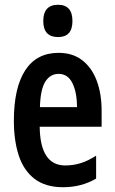

<svg xmlns="http://www.w3.org/2000/svg" viewBox="-20 -773 479 803"><path d="M225 -552Q284 -552 324 -521Q364 -490 384.5 -435.5Q405 -381 405 -310V-243H146Q148 -81 253 -81Q286 -81 317 -90.5Q348 -100 382 -122V-26Q351 -8 316.5 1Q282 10 244 10Q170 10 124.5 -25Q79 -60 58.5 -122.5Q38 -185 38 -268Q38 -406 85.5 -479Q133 -552 225 -552ZM225 -464Q190 -464 169.5 -431.5Q149 -399 147 -325H302Q302 -386 283 -425Q264 -464 225 -464ZM223 -753Q283 -753 283 -685Q283 -618 223 -618Q161 -618 161 -685Q161 -753 223 -753Z"/></svg>

Font: Noto Sans Kannada ExtraCondensed SemiBold
Style: Regular
Weight: 600
Width: 2
Designer: Jelle Bosma - Monotype Design Team
Foundry: Monotype Imaging Inc.
Version: Version 2.005; ttfautohint (v1.8.4.7-5d5b)